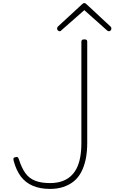

<svg xmlns="http://www.w3.org/2000/svg" viewBox="-20 -1209 744 1248"><path d="M305 19Q241 19 193 -1.5Q145 -22 115 -62.5Q85 -103 69 -163Q66 -175 68 -180.5Q70 -186 80 -187Q90 -191 95 -187Q100 -183 104 -170Q121 -117 145 -83.5Q169 -50 208 -34.5Q247 -19 305 -19Q346 -19 379 -29.5Q412 -40 436.5 -61Q461 -82 477 -112.5Q493 -143 501 -185Q509 -227 509 -278V-938Q509 -946 513.5 -949.5Q518 -953 528 -953Q539 -953 543 -949.5Q547 -946 547 -938V-281Q547 -221 537 -173.5Q527 -126 507.5 -89.5Q488 -53 458.5 -29.5Q429 -6 390.5 6.5Q352 19 305 19ZM367 -1006Q361 -1006 356 -1011.5Q351 -1017 351 -1024Q351 -1027 352.5 -1030Q354 -1033 356 -1036L512 -1180Q517 -1185 520.5 -1187Q524 -1189 528 -1189Q532 -1189 535.5 -1187Q539 -1185 544 -1180L700 -1035Q702 -1033 703 -1030Q704 -1027 704 -1024Q704 -1016 699.5 -1011Q695 -1006 688 -1006Q684 -1006 681 -1007.5Q678 -1009 675 -1012L528 -1143L380 -1013Q377 -1009 374.5 -1007.5Q372 -1006 367 -1006Z"/></svg>

Font: Playwrite US Modern Thin
Style: Regular
Weight: 250
Designer: Veronika Burian, José Scaglione
Foundry: TypeTogether
Version: Version 1.003